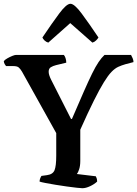

<svg xmlns="http://www.w3.org/2000/svg" viewBox="-33 -994 725 1014"><path d="M402 0Q394 0 372 -2.5Q350 -5 320.5 -9Q291 -13 261 -18Q231 -23 207.5 -27.5Q184 -32 176 -35Q176 -44 179.5 -52.5Q183 -61 186 -65L215 -69Q246 -73 255 -95Q264 -117 264 -172V-291L83 -616Q74 -631 65.5 -638Q57 -645 37 -645H-1Q-4 -648 -8 -655Q-12 -662 -13 -671Q-8 -678 5 -685.5Q18 -693 31.5 -698.5Q45 -704 52 -704H304Q309 -699 313 -687.5Q317 -676 317 -663L263 -650Q247 -646 235.5 -639Q224 -632 224 -615Q224 -599 237 -573L342 -366H347Q384 -452 409.5 -510Q435 -568 453.5 -605.5Q472 -643 487.5 -666Q503 -689 519 -704H659Q663 -697 667.5 -686.5Q672 -676 672 -666L630 -655Q609 -649 591.5 -641Q574 -633 556 -614.5Q538 -596 515.5 -559.5Q493 -523 462.5 -462Q432 -401 391 -309V-144Q391 -118 385 -100Q379 -82 373 -75L473 -63Q475 -60 477.5 -52.5Q480 -45 480 -35Q465 -21 442.5 -10.5Q420 0 402 0ZM222 -769Q211 -772 202.5 -780Q194 -788 191 -796Q242 -872 280 -923Q318 -974 339 -974Q360 -974 398 -923Q436 -872 487 -796Q483 -789 474.5 -780.5Q466 -772 455 -769L338 -872Z"/></svg>

Font: Texturina 72pt
Style: Bold
Weight: 700
Designer: Guillermo Torres Carreño
Foundry: Omnibus-Type
Version: Version 1.002; ttfautohint (v1.8.3)